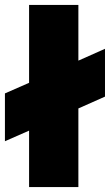

<svg xmlns="http://www.w3.org/2000/svg" viewBox="-65 -759 446 779"><path d="M53 -229 -45 -186V-380L53 -423V-739H253V-513L361 -561V-367L253 -319V0H53Z"/></svg>

Font: Prompt ExtraBold
Style: Regular
Weight: 800
Designer: Katatrad Team
Foundry: CadsonDemak
Version: Version 1.001